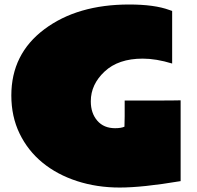

<svg xmlns="http://www.w3.org/2000/svg" viewBox="-20 -822 882 861"><path d="M683.6 -371.1 758.3 -371.6Q785.6 -371.6 790 -372.1V-9.8Q618.7 19 516.6 19Q414.6 19 325.2 -10Q235.8 -39.1 170.4 -92.8Q105 -146.5 67.9 -222.9Q30.8 -299.3 30.8 -394Q30.8 -580.1 179 -690.9Q327.1 -801.8 559.1 -801.8Q672.9 -801.8 739.3 -777.3Q751 -772.9 752 -772.9V-537.1Q680.2 -559.1 620.1 -559.1Q510.7 -559.1 449 -501.2Q387.2 -443.4 387.2 -368.2Q387.2 -367.7 387.2 -367.2Q387.2 -314.5 416.3 -280.8Q445.3 -247.1 496.1 -247.1Q523.4 -247.1 538.1 -253.9Q539.1 -272 539.1 -300.3V-371.1Q611.3 -371.1 683.6 -371.1Z"/></svg>

Font: Fz Rammetto One
Style: Regular
Weight: 400
Designer: Vernon Adams
Foundry: Vernon Adams
Version: Vit hóa bi c Thuy @ FontZin.Com